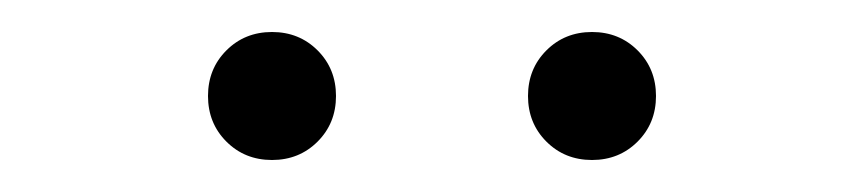

<svg xmlns="http://www.w3.org/2000/svg" viewBox="-20 -660 540 120"><path d="M110 -600Q110 -617 121.5 -628.5Q133 -640 150 -640Q167 -640 178.5 -628.5Q190 -617 190 -600Q190 -583 178.5 -571.5Q167 -560 150 -560Q133 -560 121.5 -571.5Q110 -583 110 -600ZM310 -600Q310 -617 321.5 -628.5Q333 -640 350 -640Q367 -640 378.5 -628.5Q390 -617 390 -600Q390 -583 378.5 -571.5Q367 -560 350 -560Q333 -560 321.5 -571.5Q310 -583 310 -600Z"/></svg>

Font: Fahkwang ExtraLight
Style: Regular
Weight: 275
Designer: Suppakit Chalermlarp | Katatrad Co.,Ltd.
Foundry: Cadson Demak Co.,Ltd.
Version: Version 1.000; ttfautohint (v1.6)